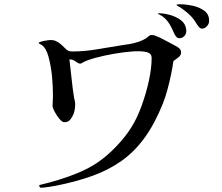

<svg xmlns="http://www.w3.org/2000/svg" viewBox="-20 -837 1040 899"><path d="M828 -592Q828 -578 815.5 -568.5Q803 -559 792 -551Q788 -522 780.5 -486Q773 -450 763.5 -415.5Q754 -381 743 -353Q705 -258 657.5 -192.5Q610 -127 549.5 -84Q489 -41 412.5 -13.5Q336 14 240 33Q227 35 209 38Q191 41 174 42Q168 43 164.5 36Q161 29 170 28Q209 19 256.5 4.5Q304 -10 351 -30Q398 -50 435 -75Q480 -105 524.5 -151.5Q569 -198 597 -244Q622 -284 643 -341.5Q664 -399 677 -458.5Q690 -518 690 -565Q690 -579 682 -585.5Q674 -592 661 -594Q639 -599 598.5 -596Q558 -593 512.5 -585Q467 -577 428 -566.5Q389 -556 369 -545Q367 -544 363 -541.5Q359 -539 356 -539Q352 -539 348.5 -540.5Q345 -542 340 -545Q334 -550 325.5 -554.5Q317 -559 305 -559Q310 -519 315 -470.5Q320 -422 327 -378Q329 -371 330.5 -363.5Q332 -356 332 -348Q332 -334 329 -319Q326 -304 319 -292Q312 -279 304 -272Q296 -265 281 -265Q271 -265 258 -280.5Q245 -296 235.5 -314.5Q226 -333 226 -342Q226 -353 227 -364Q228 -375 228 -386Q228 -433 223.5 -480Q219 -527 207 -572Q202 -591 192.5 -607.5Q183 -624 165 -632Q163 -633 161.5 -635.5Q160 -638 164 -639Q174 -643 184 -645Q194 -647 201 -648Q225 -652 240 -645.5Q255 -639 266 -629Q278 -618 289 -607Q300 -596 317 -596Q377 -596 436.5 -606.5Q496 -617 555 -626Q570 -628 585 -630.5Q600 -633 614 -637Q641 -644 663 -657Q669 -661 675.5 -667Q682 -673 691 -673Q699 -673 705 -670.5Q711 -668 724 -663Q731 -660 745 -652.5Q759 -645 773.5 -637.5Q788 -630 795 -626Q815 -616 821.5 -608.5Q828 -601 828 -592ZM852 -698Q854 -680 844 -669Q834 -658 820 -658Q810 -658 803.5 -667Q797 -676 793 -686Q786 -703 776 -720.5Q766 -738 752 -751Q747 -756 742 -759.5Q737 -763 730 -767Q729 -768 726 -769Q723 -770 722 -771Q719 -773 720 -774Q721 -775 722 -775Q747 -775 776 -767Q805 -759 827 -742.5Q849 -726 852 -698ZM959 -741Q960 -726 949 -714.5Q938 -703 927 -703Q918 -703 912.5 -709.5Q907 -716 902 -723Q889 -746 873 -762.5Q857 -779 837 -793Q832 -797 824.5 -802Q817 -807 811 -810Q811 -810 810 -810.5Q809 -811 809 -811Q807 -813 806.5 -814.5Q806 -816 810 -816Q814 -817 819.5 -817Q825 -817 825 -817Q850 -817 881 -810.5Q912 -804 935.5 -787.5Q959 -771 959 -741Z"/></svg>

Font: Kaisei Tokumin
Style: Regular
Weight: 400
Designer: Font-Kai, 金井和夫
Foundry: KAZUO KANAI
Version: Version 5.003